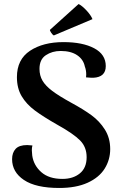

<svg xmlns="http://www.w3.org/2000/svg" viewBox="-20 -919 604 953"><path d="M40 -129Q40 -161 57.5 -180Q75 -199 115 -199Q121 -199 141 -197Q138 -187 138 -173Q138 -165 140 -147Q147 -98 185 -64.5Q223 -31 290 -31Q343 -31 376.5 -58.5Q410 -86 410 -139Q410 -189 377.5 -222Q345 -255 266 -299Q194 -340 152.5 -371Q111 -402 87.5 -441.5Q64 -481 64 -536Q64 -624 129 -667Q194 -710 295 -710Q390 -710 447.5 -679.5Q505 -649 505 -591Q505 -536 443 -533H434Q425 -533 407 -535Q408 -540 408 -549Q408 -571 401 -589Q394 -624 363 -645Q332 -666 281 -666Q239 -666 207.5 -645Q176 -624 176 -577Q176 -544 191 -518.5Q206 -493 239 -468Q272 -443 332 -410Q393 -377 433.5 -347.5Q474 -318 500.5 -276Q527 -234 527 -179Q527 -126 499.5 -82Q472 -38 415 -12Q358 14 274 14Q158 14 99 -25.5Q40 -65 40 -129ZM247 -743Q241 -746 234 -756.5Q227 -767 228 -771L370 -899Q387 -891 409 -867.5Q431 -844 439 -824Z"/></svg>

Font: Arima Madurai ExtraBold
Style: Regular
Weight: 800
Designer: Joana Correia and Natanael Gama
Foundry: NDISCOVER
Version: Version 1.020